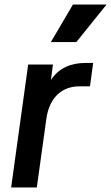

<svg xmlns="http://www.w3.org/2000/svg" viewBox="-20 -825 489 845"><path d="M29 0H142L184 -302C197 -397 254 -445 329 -445H376L390 -548H357C292 -548 239 -526 204 -473L213 -541H104ZM204 -640H316L449 -805H301Z"/></svg>

Font: Mluvka SemiBold
Style: Italic
Weight: 600
Italic angle: -8°
Designer: Modified by Jiří Krblich, Original typeface by Gumpita Rahayu
Foundry: Gumpita Rahayu & Jiří Krblich
Version: Version 2.000;Glyphs 3.1.1 (3134)